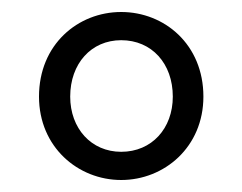

<svg xmlns="http://www.w3.org/2000/svg" viewBox="-20 -783 404 320"><path d="M182 -483C254 -483 319 -538 319 -622C319 -709 254 -763 182 -763C110 -763 45 -709 45 -622C45 -538 110 -483 182 -483ZM182 -530C132 -530 97 -569 97 -622C97 -677 132 -716 182 -716C233 -716 268 -677 268 -622C268 -569 233 -530 182 -530Z"/></svg>

Font: Noto Sans KR DemiLight
Style: Regular
Weight: 350
Designer: Ryoko NISHIZUKA 西塚涼子 (kana, bopomofo & ideographs); Paul D. Hunt (Latin, Greek & Cyrillic); Sandoll Communications 산돌커뮤니
Foundry: Adobe
Version: Version 2.004;hotconv 1.0.118;makeotfexe 2.5.65603